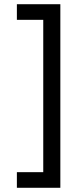

<svg xmlns="http://www.w3.org/2000/svg" viewBox="-20 -728 384 910"><path d="M60 162V88H185V-634H60V-708H266V162Z"/></svg>

Font: Atkinson Hyperlegible Next
Style: Regular
Weight: 400
Designer: Elliott Scott, Megan Eiswerth, Linus Boman, Theodore Petrosky, Letters from Sweden
Foundry: Applied Design Works, Letters from Sweden
Version: Version 2.001